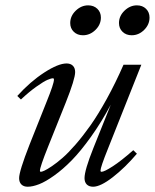

<svg xmlns="http://www.w3.org/2000/svg" viewBox="-20 -690 582 721"><path d="M474.6 -557.6Q453.6 -557.6 440.2 -570.6Q426.8 -583.5 426.8 -603.5Q426.8 -629.9 447.5 -649.9Q468.3 -669.9 494.1 -669.9Q515.1 -669.9 528.3 -657Q541.5 -644 541.5 -624Q541.5 -597.7 521.2 -577.6Q501 -557.6 474.6 -557.6ZM291.5 -557.6Q270.5 -557.6 257.1 -570.6Q243.7 -583.5 243.7 -603.5Q243.7 -629.9 264.4 -649.9Q285.2 -669.9 311 -669.9Q332 -669.9 345.5 -657Q358.9 -644 358.9 -624Q358.9 -597.7 338.4 -577.6Q317.9 -557.6 291.5 -557.6ZM84 11.2Q68.8 11.2 60.3 2.7Q51.8 -5.9 51.8 -21Q51.8 -46.9 90.8 -146.5L155.3 -308.6Q182.6 -376 182.6 -391.1Q182.6 -396 178.7 -396Q171.9 -396 158.2 -390.1Q144.5 -384.3 117.2 -365Q89.8 -345.7 58.6 -316.4L44.9 -329.6Q93.3 -383.3 146 -417.5Q198.7 -451.7 230 -451.7Q245.1 -451.7 253.7 -443.1Q262.2 -434.6 262.2 -419.4Q262.2 -393.6 227.1 -305.2L160.6 -139.2Q129.9 -62.5 129.9 -48.8Q129.9 -44.9 133.8 -44.9Q137.2 -44.9 147 -49.3Q156.7 -53.7 174.8 -65.9Q192.9 -78.1 214.4 -96.7Q235.8 -115.2 263.7 -147.2Q291.5 -179.2 319.8 -219.2Q348.1 -259.3 380.9 -318.6Q413.6 -377.9 443.8 -446.8H510.7L385.3 -131.3Q357.4 -62 357.4 -49.3Q357.4 -44.9 361.3 -44.9Q371.6 -44.9 403.3 -65.4Q435.1 -85.9 480.5 -126L494.1 -112.8Q449.7 -60.5 403.6 -24.7Q357.4 11.2 329.6 11.2Q314.5 11.2 305.9 2.7Q297.4 -5.9 297.4 -21Q297.4 -50.8 330.6 -133.8L396 -296.9Q360.4 -230.5 321.8 -176.5Q283.2 -122.6 249.8 -88.4Q216.3 -54.2 183.8 -31Q151.4 -7.8 127 1.7Q102.5 11.2 84 11.2Z"/></svg>

Font: Elstob 10pt
Style: Italic
Weight: 400
Italic angle: -20°
Designer: Peter S. Baker
Version: Version 1.015